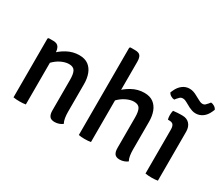

<svg xmlns="http://www.w3.org/2000/svg" viewBox="-120 -1060 1624 1389"><g transform="rotate(30 692.0 -365.0)"><path d="M123 -498Q155.5 -498 168.2 -478.5Q181 -459 181 -424.5V0Q171 2 157.5 3Q144 4 130 4Q116 4 102.5 3Q89 2 78 0V-491.5L84.5 -498ZM472 -105.5Q472 -79.5 475.8 -56.2Q479.5 -33 489 -15.5Q477.5 -6 460 0.2Q442.5 6.5 424 6.5Q393.5 6.5 381.2 -10Q369 -26.5 369 -59V-313.5Q369 -364 356 -386.8Q343 -409.5 306.5 -409.5Q281.5 -409.5 252.2 -397.5Q223 -385.5 197 -363.2Q171 -341 155 -311.5V-410.5Q188.5 -449 237 -475.8Q285.5 -502.5 339.5 -502.5Q386.5 -502.5 415.5 -480.8Q444.5 -459 458.2 -422Q472 -385 472 -338.5Z M725 0Q704 4 673.5 4Q646 4 623.5 0V-729L630 -735.5H669Q701.5 -735.5 713.2 -719.8Q725 -704 725 -669.5ZM1015.5 -105.5Q1015.5 -79.5 1019 -56.2Q1022.5 -33 1032 -15.5Q1020.5 -6 1003.2 0.2Q986 6.5 967 6.5Q937 6.5 924.8 -10Q912.5 -26.5 912.5 -59V-313Q912.5 -363 899.5 -386Q886.5 -409 850 -409Q825 -409 795.8 -396.8Q766.5 -384.5 740.5 -362.5Q714.5 -340.5 698.5 -310.5V-410Q732 -448.5 780.5 -475.2Q829 -502 883 -502Q930 -502 959 -480.2Q988 -458.5 1001.8 -421.2Q1015.5 -384 1015.5 -338Z M1284 0Q1273.5 2 1260 3Q1246.5 4 1232.5 4Q1218.5 4 1205 3Q1191.5 2 1180.5 0V-366.5Q1180.5 -393 1171.2 -405.8Q1162 -418.5 1137 -418.5H1126Q1121.5 -436.5 1121.5 -455Q1121.5 -464 1122.5 -473.2Q1123.5 -482.5 1126 -492.5Q1145 -495 1161.8 -496Q1178.5 -497 1189.5 -497H1203Q1240.5 -497 1262.2 -473.2Q1284 -449.5 1284 -408.5ZM1177 -596Q1172 -599 1163 -602.5Q1154 -606 1144.5 -606Q1129 -606 1119.5 -597.2Q1110 -588.5 1104.5 -581.5L1093 -567Q1078 -567.5 1063.2 -576.5Q1048.5 -585.5 1043 -599L1052 -618.5Q1066.5 -651.5 1092.5 -671.5Q1118.5 -691.5 1151 -691.5Q1168.5 -691.5 1183.2 -686.5Q1198 -681.5 1207 -676.5L1250.5 -653.5Q1256 -650.5 1265 -646.5Q1274 -642.5 1284 -642.5Q1298.5 -642.5 1307.2 -650.8Q1316 -659 1323 -667.5L1334.5 -682Q1349 -681.5 1363.5 -672.5Q1378 -663.5 1384 -649.5L1375.5 -630Q1360 -595 1333.8 -576.2Q1307.5 -557.5 1276 -557.5Q1260 -557.5 1245.8 -562.2Q1231.5 -567 1220 -572.5Z"/></g></svg>

Font: Signika
Style: Regular
Weight: 400
Designer: Anna Giedry
Foundry: Anna Giedry
Version: Version 2.001